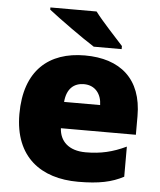

<svg xmlns="http://www.w3.org/2000/svg" viewBox="-54 -813 727 870"><g transform="rotate(5 309.0 -378.0)"><path d="M350 -766H140V-756C188 -718 297 -640 351 -606H478V-620C445 -657 384 -721 350 -766ZM315 -563C152 -563 42 -472 42 -273C42 -76 166 10 333 10C429 10 487 -3 540 -31V-168C479 -139 425 -126 356 -126C278 -126 238 -167 235 -225H576V-310C576 -479 476 -563 315 -563ZM322 -433C374 -433 402 -394 403 -345H239C244 -406 277 -433 322 -433Z"/></g></svg>

Font: Noto Sans Lao Looped Black
Style: Regular
Weight: 900
Designer: Mark Frömberg, Ben Mitchell
Foundry: The Fontpad Ltd
Version: Version 1.002